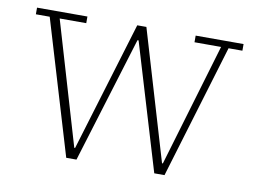

<svg xmlns="http://www.w3.org/2000/svg" viewBox="-61 -596 910 683"><g transform="rotate(10 393.5 -254.0)"><path d="M71 -484H21V-508H203V-484H107L238 -40H241L383 -508H416L555 -40H558L690 -484H594V-508H767V-484H717L571 0H534L397 -456H393L253 0H216Z"/></g></svg>

Font: IBM Plex Serif ExtLt
Style: Regular
Weight: 200
Designer: Mike Abbink, Paul van der Laan, Pieter van Rosmalen
Foundry: Bold Monday
Version: Version 3.001